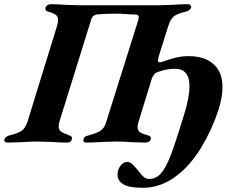

<svg xmlns="http://www.w3.org/2000/svg" viewBox="-62 -675 1084 913"><path d="M497 155Q497 131 511 113Q525 95 542 95Q555 95 566 104.5Q577 114 593 134Q609 155 620.5 165.5Q632 176 647 176Q680 176 703.5 149.5Q727 123 750 63Q773 3 811 -122Q839 -210 839 -265Q839 -348 770 -348Q743 -348 714.5 -340.5Q686 -333 677 -327Q667 -320 660 -301L597 -97Q592 -80 592 -72Q592 -56 603 -47Q614 -38 640 -32Q660 -27 654 -11Q653 -5 645.5 -1Q638 3 630 3Q610 3 562 1Q526 -2 494 -2Q475 -2 423 0Q383 3 347 3Q332 3 335 -12Q337 -21 343 -25Q349 -29 362 -32Q403 -43 419.5 -56Q436 -69 444 -98L596 -581L598 -593Q598 -606 582 -606Q563 -606 539 -608Q513 -610 494 -610Q441 -610 406 -607Q379 -606 372 -583L221 -98Q217 -85 217 -73Q217 -59 227 -50.5Q237 -42 265 -32Q275 -29 278.5 -24.5Q282 -20 279 -12Q276 3 257 3Q221 3 183 0Q133 -2 115 -2Q82 -2 44 1Q-6 3 -26 3Q-34 3 -38.5 -1Q-43 -5 -41 -11Q-37 -27 -14 -32Q24 -41 41.5 -53.5Q59 -66 69 -97L209 -551Q214 -566 214 -581Q214 -596 204 -604Q194 -612 169 -619Q149 -624 155 -640Q156 -646 163.5 -650.5Q171 -655 179 -655Q214 -655 250 -652Q296 -650 315 -650H506H694Q713 -650 759 -652Q797 -655 832 -655Q839 -655 843.5 -650.5Q848 -646 847 -640Q843 -624 819 -619Q780 -610 764 -596.5Q748 -583 738 -551L695 -414Q689 -395 689 -387Q689 -379 697 -379Q703 -379 706 -380Q746 -394 774 -401Q802 -408 836 -408Q910 -408 953 -370.5Q996 -333 996 -260Q996 -213 977 -153Q946 -58 895.5 25.5Q845 109 780 159Q705 218 617 218Q552 218 524.5 201.5Q497 185 497 155Z"/></svg>

Font: EB Garamond
Style: Bold Italic
Weight: 700
Italic angle: -17.2°
Designer: Georg Duffner and Octavio Pardo
Foundry: Georg Duffner
Version: Version 1.000